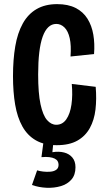

<svg xmlns="http://www.w3.org/2000/svg" viewBox="-20 -691 516 931"><path d="M255 13Q195 13 154 -10.5Q113 -34 88.5 -78Q64 -122 53.5 -183.5Q43 -245 43 -322Q43 -402 54 -466.5Q65 -531 90.5 -577Q116 -623 157.5 -647Q199 -671 257 -671Q310 -671 346.5 -652.5Q383 -634 404 -600.5Q425 -567 432.5 -523Q440 -479 436 -429L322 -417Q326 -471 318 -506Q310 -541 292.5 -558Q275 -575 253 -575Q231 -575 214.5 -559.5Q198 -544 187 -513.5Q176 -483 170.5 -437Q165 -391 165 -330Q165 -239 176.5 -185.5Q188 -132 208 -109Q228 -86 253 -86Q283 -86 301.5 -112.5Q320 -139 326.5 -184Q333 -229 328 -284L444 -270Q449 -211 443 -160Q437 -109 415.5 -70Q394 -31 355 -9Q316 13 255 13ZM135 206 160 135Q173 139 190 141Q207 143 224.5 141.5Q242 140 253 132Q264 124 264 108Q264 98 259.5 90.5Q255 83 245 78Q235 73 219.5 71Q204 69 181 71L192 -12H240L234 47Q266 42 291 48.5Q316 55 331 73Q346 91 346 120Q346 157 326.5 179.5Q307 202 275 211.5Q243 221 206 219.5Q169 218 135 206Z"/></svg>

Font: Bricolage Grotesque 24pt Condensed SemiBold
Style: Regular
Weight: 600
Width: 3
Designer: Mathieu Triay
Foundry: Atelier Triay
Version: Version 1.001;gftools[0.9.33.dev8+g029e19f]